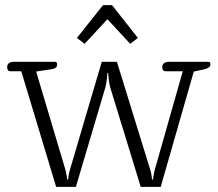

<svg xmlns="http://www.w3.org/2000/svg" viewBox="-20 -729 849 749"><path d="M280 -581 382 -709H417L518 -581L488 -558L399 -654L310 -558ZM63 -451H21Q8 -451 8 -467Q8 -488 36 -488H193Q203 -488 203 -478Q203 -462 181 -459L121 -450L236 -64Q239 -51 240.5 -41.5Q242 -32 242 -29H246Q246 -32 247.5 -42.5Q249 -53 252 -64L377 -488H436L567 -64Q570 -53 571.5 -42.5Q573 -32 573 -29H577Q577 -32 578.5 -41.5Q580 -51 583 -64L693 -451H626Q613 -451 613 -467Q613 -488 641 -488H792Q801 -488 801 -478Q801 -465 779 -459L736 -450L607 0H529L410 -388Q406 -403 404 -421Q402 -439 402 -444H399Q399 -439 397 -421Q395 -403 391 -388L276 0H199Z"/></svg>

Font: Maitree Light
Style: Regular
Weight: 300
Designer: CadsonDemak Team
Foundry: CadsonDemak
Version: Version 1.001